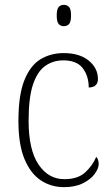

<svg xmlns="http://www.w3.org/2000/svg" viewBox="-20 -762 461 792"><path d="M244 10Q191 10 148.5 -18Q106 -46 81 -106Q56 -166 56 -263Q56 -370 80.5 -431Q105 -492 147 -517.5Q189 -543 243 -543Q308 -543 346 -512Q384 -481 384 -436Q384 -402 346 -401Q346 -448 321.5 -480.5Q297 -513 241 -513Q199 -513 166.5 -490Q134 -467 116 -413Q98 -359 98 -264Q98 -143 139.5 -82.5Q181 -22 247 -23Q301 -23 331.5 -51Q362 -79 377 -115Q387 -105 387 -85Q387 -67 370.5 -44.5Q354 -22 322 -6Q290 10 244 10ZM243 -654Q230 -654 222 -663Q214 -672 214 -698Q214 -724 222 -733Q230 -742 243 -742Q257 -742 265 -733Q273 -724 273 -698Q273 -672 265 -663Q257 -654 243 -654Z"/></svg>

Font: Noto Serif Tamil SemiCondensed ExtraLight
Style: Regular
Weight: 200
Width: 4
Designer: Indian Type Foundry, Tom Grace, and the Monotype Design Team
Foundry: Monotype Imaging Inc.
Version: Version 2.004; ttfautohint (v1.8.4.7-5d5b)